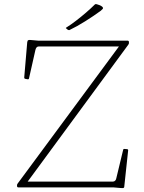

<svg xmlns="http://www.w3.org/2000/svg" viewBox="-20 -936 721 959"><path d="M72 0Q66 0 65 -6V-8Q64 -14 68 -19L583 -716L582 -704H174Q167 -704 163 -699.5Q159 -695 157 -687L125 -545Q124 -539 118 -540L107 -542Q101 -543 101 -549L116 -725Q117 -730 118 -732.5Q119 -735 123.5 -736Q128 -737 136 -736L170 -733H617Q623 -733 624 -727V-724Q625 -718 621 -713L105 -11L84 -29H544Q551 -29 555.5 -34Q560 -39 561 -46L595 -187Q596 -193 602 -192L615 -191Q621 -190 620 -184L601 -7Q601 -2 599.5 0.5Q598 3 594 3.5Q590 4 581 3L547 0ZM312 -793Q306 -796 312 -799Q333 -812 358.5 -831.5Q384 -851 409 -872.5Q434 -894 453 -913Q457 -917 463 -915Q471 -913 478 -910Q485 -907 490 -903Q494 -899 494.5 -896.5Q495 -894 492.5 -891Q490 -888 483 -882Q449 -857 406 -830Q363 -803 329 -787Q325 -784 319 -787Z"/></svg>

Font: Hahmlet Thin
Style: Regular
Weight: 250
Version: Version 1.002